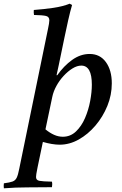

<svg xmlns="http://www.w3.org/2000/svg" viewBox="-92 -772 659 1039"><path d="M140 -4 111 135Q106 160 104.5 170Q103 180 103 186Q103 203 121 206.5Q139 210 189 211Q191 219 190.5 227.5Q190 236 189 241Q120 242 56.5 242Q-7 242 -71 247Q-72 242 -72 234Q-72 226 -71 220Q-40 216 -24.5 210.5Q-9 205 -1.5 189.5Q6 174 12 142L168 -617Q171 -631 173 -643Q175 -655 175 -662Q175 -681 157.5 -685.5Q140 -690 92 -691Q91 -698 90.5 -704.5Q90 -711 91 -718Q145 -722 196.5 -729.5Q248 -737 285 -752L298 -745Q288 -711 277 -662.5Q266 -614 256 -565L226 -420L214 -365H218Q253 -415 298 -447.5Q343 -480 393 -480Q449 -480 481 -436Q513 -392 513 -321Q513 -258 489 -199Q465 -140 424.5 -92.5Q384 -45 334 -17Q284 11 231 11Q211 11 187.5 7Q164 3 140 -4ZM191 -248 154 -72Q177 -53 200.5 -42.5Q224 -32 248 -32Q289 -32 319 -60.5Q349 -89 368 -133Q387 -177 396 -225.5Q405 -274 405 -314Q405 -417 348 -417Q325 -417 300 -401.5Q275 -386 252 -361Q229 -336 213 -306.5Q197 -277 191 -248Z"/></svg>

Font: Tiro Devanagari Hindi
Style: Italic
Weight: 400
Italic angle: -11°
Designer: Devanagari: John Hudson & Fiona Ross, assisted by Paul Hanslow. Latin: John Hudson with Paul Hanslow, assisted by Kaja S
Foundry: Tiro Typeworks Ltd.
Version: Version 1.52